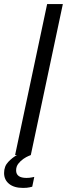

<svg xmlns="http://www.w3.org/2000/svg" viewBox="-43 -760 328 941"><path d="M31 0 188 -740H265L108 0Q108 0 97 4.5Q86 9 72 18.5Q58 28 47 42Q36 56 36 75Q36 112 87 112Q101 112 113 109.5Q125 107 125 107L115 155Q115 155 102.5 158Q90 161 70 161Q26 161 1.5 141Q-23 121 -23 88Q-23 55 -2.5 33.5Q18 12 40 0Z"/></svg>

Font: Be Vietnam Pro Light
Style: Italic
Weight: 300
Italic angle: -12°
Designer: Lam Bao, Tony Le, Vietanh Nguyen
Foundry: Yellow Type Foundry
Version: Version 1.002; ttfautohint (v1.8.3)